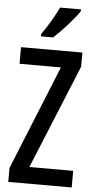

<svg xmlns="http://www.w3.org/2000/svg" viewBox="-62 -1069 500 1013"><g transform="rotate(5 188.0 -563.0)"><path d="M325 -1024V-1033H214C193 -988 164 -939 127 -885V-873H191C233 -911 300 -984 325 -1024ZM358 -93V-181H126L352 -732V-807H27V-719H246L22 -167V-93Z"/></g></svg>

Font: Noto Sans Kannada UI ExtraCondensed Medium
Style: Regular
Weight: 500
Width: 2
Designer: Jelle Bosma - Monotype Design Team
Foundry: Monotype Imaging Inc.
Version: Version 2.005